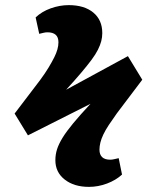

<svg xmlns="http://www.w3.org/2000/svg" viewBox="-20 -622 601 749"><path d="M327 107Q269 107 232.5 78.5Q196 50 196 3Q196 -19 202.5 -39.5Q209 -60 224 -84.5Q239 -109 265.5 -141Q292 -173 333 -217L89 -94L37 -179L136 -309Q156 -336 169.5 -358.5Q183 -381 191.5 -398Q200 -415 204 -429.5Q208 -444 208 -457Q208 -477 197 -486.5Q186 -496 165 -496Q158 -496 149.5 -494Q141 -492 133 -490L119 -554Q143 -577 178 -589.5Q213 -602 248 -602Q309 -602 344 -573Q379 -544 379 -493Q379 -477 375 -461.5Q371 -446 362 -428Q353 -410 337 -388.5Q321 -367 296.5 -338Q272 -309 238 -272L479 -403L535 -311L436 -180Q418 -155 404.5 -134.5Q391 -114 383 -97Q375 -80 371.5 -65.5Q368 -51 368 -38Q368 -19 378.5 -9Q389 1 410 1Q417 1 425.5 -1Q434 -3 443 -5L456 59Q432 81 397.5 94Q363 107 327 107Z"/></svg>

Font: Literata 18pt ExtraBold
Style: Regular
Weight: 800
Designer: Latin by Veronika Burian and Jose Scaglione. Greek by Irene Vlachou. Cyrillic by Vera Evstafieva.
Foundry: TypeTogether
Version: Version 3.103;gftools[0.9.29]